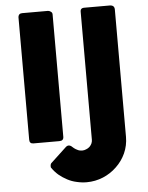

<svg xmlns="http://www.w3.org/2000/svg" viewBox="-63 -793 841 1090"><g transform="rotate(-5 357.0 -248.0)"><path d="M436.5 -722.7Q436.5 -741.2 456.1 -742.2Q505.9 -742.2 603.5 -742.2Q630.9 -742.2 630.9 -716.8Q630.9 -474.6 630.9 8.8Q630.9 57.6 611.3 101.6Q591.8 144.5 557.6 176.8Q524.4 209 480.5 227.5Q435.5 246.1 386.7 246.1Q358.4 246.1 330.1 239.3Q301.8 233.4 276.4 219.7Q252 207 229.5 188.5Q208 169.9 191.4 145.5Q190.4 144.5 190.4 137.7Q190.4 124 198.2 118.2Q226.6 91.8 285.2 37.1Q289.1 33.2 293.9 31.2Q297.9 29.3 301.8 29.3Q309.6 29.3 316.4 34.2Q323.2 40 331.1 46.9Q339.8 53.7 350.6 58.6Q361.3 64.5 377 64.5Q388.7 64.5 399.4 59.6Q410.2 55.7 418.9 47.9Q426.8 40 431.6 30.3Q436.5 19.5 436.5 8.8Q436.5 -235.4 436.5 -722.7ZM82 -720.7Q82 -729.5 87.9 -736.3Q93.8 -742.2 104.5 -742.2Q153.3 -742.2 252 -742.2Q258.8 -742.2 267.6 -736.3Q276.4 -730.5 276.4 -720.7Q276.4 -487.3 276.4 -22.5Q276.4 0 252 0Q202.1 0 104.5 0Q82 0 82 -22.5Q82 -254.9 82 -720.7Z"/></g></svg>

Font: Cocogoose
Style: Regular
Weight: 400
Designer: Cosimo Lorenzo Pancini
Version: Version 1.000